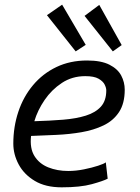

<svg xmlns="http://www.w3.org/2000/svg" viewBox="-20 -789 600 822"><path d="M244 13Q175 13 129 -14.5Q83 -42 60 -85Q37 -128 37 -174Q37 -246 58.5 -310.5Q80 -375 121.5 -424.5Q163 -474 221.5 -502Q280 -530 353 -530Q413 -530 448.5 -512Q484 -494 499 -465.5Q514 -437 514 -405Q514 -346 489.5 -309Q465 -272 423 -252Q381 -232 329 -223Q277 -214 221 -211.5Q165 -209 113 -207Q107 -154 127.5 -121Q148 -88 186.5 -72.5Q225 -57 272 -57Q305 -57 339.5 -64Q374 -71 400 -79.5Q426 -88 433 -94L441 -24Q422 -14 373 -0.5Q324 13 244 13ZM127 -270Q194 -272 250 -276.5Q306 -281 347.5 -294Q389 -307 412 -332.5Q435 -358 435 -402Q435 -413 428 -427Q421 -441 402 -452Q383 -463 345 -463Q289 -463 245 -434Q201 -405 171 -361Q141 -317 127 -270ZM304 -569 181 -724 246 -769 347 -597ZM463 -569 342 -721 405 -768 501 -596Z"/></svg>

Font: Ubuntu Sans Mono
Style: Italic
Weight: 400
Italic angle: -13.5°
Monospace: yes
Designer: Dalton Maag Ltd
Foundry: Dalton Maag Ltd
Version: Version 1.006